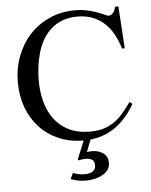

<svg xmlns="http://www.w3.org/2000/svg" viewBox="-50 -552 604 768"><g transform="rotate(-5 251.5 -168.5)"><path d="M361.8 109.9Q361.8 127.4 352.1 139.4Q342.3 151.4 327.6 158.9Q313 166.5 295.9 169.7Q278.8 172.9 264.6 172.9Q234.4 172.9 203.6 161.6L214.8 137.7Q238.8 147 261.7 147Q270 147 277.8 145.5Q285.6 144 292 140.4Q298.3 136.7 302 130.6Q305.7 124.5 305.7 114.7Q305.7 98.1 295.9 92Q286.1 85.9 271 85.9Q264.2 85.9 257.3 86.7Q250.5 87.4 243.7 89.8L238.8 85.9L269 12.2Q213.9 12.2 168.9 -7.3Q124 -26.9 92.5 -61Q61 -95.2 43.9 -141.6Q26.9 -188 26.9 -242.2Q26.9 -297.9 45.2 -346.4Q63.5 -395 96.9 -431.4Q130.4 -467.8 177 -488.8Q223.6 -509.8 280.8 -509.8Q299.8 -509.8 316.2 -507.1Q332.5 -504.4 347.9 -500Q363.3 -495.6 378.2 -489.5Q393.1 -483.4 410.2 -476.1Q417.5 -476.1 422.9 -479.5Q428.2 -482.9 431.6 -487.8Q435.1 -492.7 437.3 -498.5Q439.5 -504.4 440.9 -509.8H454.1L464.8 -340.8H454.1Q444.8 -372.1 430.4 -398.2Q416 -424.3 395.8 -443.4Q375.5 -462.4 348.4 -473.1Q321.3 -483.9 287.1 -483.9Q252.9 -483.9 226.8 -473.9Q200.7 -463.9 180.9 -446.3Q161.1 -428.7 147.7 -405.3Q134.3 -381.8 126.2 -354.7Q118.2 -327.6 114.5 -298.6Q110.8 -269.5 110.8 -241.2Q110.8 -196.3 121.6 -156.5Q132.3 -116.7 155 -86.4Q177.7 -56.2 213.1 -38.6Q248.5 -21 297.9 -21Q329.1 -21 352.8 -28.3Q376.5 -35.6 395.8 -49.1Q415 -62.5 431.4 -81.8Q447.8 -101.1 464.8 -125L476.1 -117.2Q445.3 -62 401.1 -29.1Q356.9 3.9 296.9 10.7L277.8 59.6Q283.2 58.6 288.3 58.1Q293.5 57.6 298.8 57.6Q311 57.6 322.5 60.8Q334 64 342.8 70.3Q351.6 76.7 356.7 86.4Q361.8 96.2 361.8 109.9Z"/></g></svg>

Font: Scheherazade Rohingya
Style: Regular
Weight: 400
Designer: SIL International
Foundry: SIL International
Version: Version 2.000 (build 440/429)